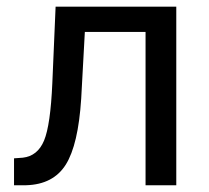

<svg xmlns="http://www.w3.org/2000/svg" viewBox="-20 -548 618 568"><path d="M501.5 -528.3V0H410.6V-453.6H231L220.2 -255.9Q211.4 -119.6 174.6 -61Q137.7 -2.4 57.6 0H21.5V-79.6L47.4 -81.5Q91.3 -86.4 110.4 -132.3Q129.4 -178.2 134.8 -302.2L144.5 -528.3Z"/></svg>

Font: Roboto-o
Style: o-Regular
Weight: 400
Designer: Google
Version: Version 2.134; 2016; ttfautohint (v1.6)